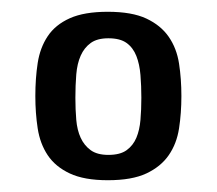

<svg xmlns="http://www.w3.org/2000/svg" viewBox="-20 -745 368 326"><path d="M163 -439Q123 -439 98.5 -450.5Q74 -462 61 -481.5Q48 -501 44 -527Q40 -553 40 -582Q40 -612 44 -638Q48 -664 61 -683.5Q74 -703 98.5 -714Q123 -725 163 -725Q204 -725 228.5 -713.5Q253 -702 266.5 -682.5Q280 -663 284 -637Q288 -611 288 -582Q288 -553 284 -527Q280 -501 266.5 -481.5Q253 -462 228.5 -450.5Q204 -439 163 -439ZM164 -482Q184 -482 195 -490Q206 -498 211.5 -511Q217 -524 218.5 -541.5Q220 -559 220 -579Q220 -599 218.5 -617.5Q217 -636 211.5 -650Q206 -664 195 -672Q184 -680 164 -680Q145 -680 134 -672Q123 -664 117 -650.5Q111 -637 109.5 -618.5Q108 -600 108 -579Q108 -559 109.5 -541.5Q111 -524 117 -511Q123 -498 134 -490Q145 -482 164 -482Z"/></svg>

Font: Hermeneus One
Style: Regular
Weight: 400
Designer: Rodrigo Fuenzalida, Pablo Impallari
Foundry: Pablo Impallari, Rodrigo Fuenzalida
Version: Version 1.002; ttfautohint (v0.93) -l 8 -r 50 -G 200 -x 14 -